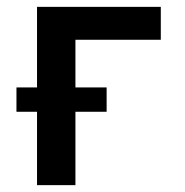

<svg xmlns="http://www.w3.org/2000/svg" viewBox="-20 -540 540 560"><path d="M88 0V-214H28V-285H88V-520H449V-424H200V-285H291V-214H200V0Z"/></svg>

Font: Iosevka Custom
Style: Bold
Weight: 700
Monospace: yes
Designer: Belleve Invis
Foundry: Belleve Invis
Version: Version 30.3.3; ttfautohint (v1.8.3)